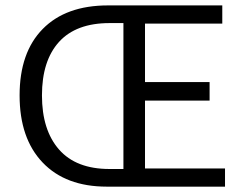

<svg xmlns="http://www.w3.org/2000/svg" viewBox="-20 -697 911 717"><path d="M378.9 0Q225.1 0 139.2 -90.1Q53.2 -180.2 53.2 -340.8Q53.2 -501 139.6 -588.9Q226.1 -676.8 383.3 -676.8H810.1V-608.9H521.5V-390.6H762.7V-321.3H521.5V-67.9H820.3V0ZM389.2 -65.9H440.9V-610.8H389.2Q264.2 -610.8 200.4 -540.5Q136.7 -470.2 136.7 -340.8Q136.7 -211.4 200.4 -138.7Q264.2 -65.9 389.2 -65.9Z"/></svg>

Font: Akatab
Style: Regular
Weight: 400
Designer: SIL Global
Foundry: SIL Global
Version: Version 4.100